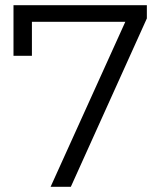

<svg xmlns="http://www.w3.org/2000/svg" viewBox="-20 -720 629 740"><path d="M32 -700H546V-649L253 0H175L463 -636H103V-505H32Z"/></svg>

Font: Montserrat Alternates
Style: Regular
Weight: 400
Designer: Julieta Ulanovsky
Foundry: Julieta Ulanovsky
Version: Version 7.200;PS 007.200;hotconv 1.0.88;makeotf.lib2.5.64775